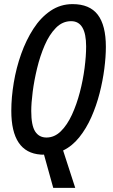

<svg xmlns="http://www.w3.org/2000/svg" viewBox="-20 -744 548 934"><path d="M194 8Q187 9 178 8Q35 -2 35 -205Q35 -270 47 -342Q59 -414 83 -481.5Q107 -549 142.5 -604Q178 -659 226 -691.5Q274 -724 333 -724Q416 -724 455.5 -672.5Q495 -621 495 -516Q495 -468 487.5 -409.5Q480 -351 464.5 -290.5Q449 -230 424.5 -174.5Q400 -119 365.5 -76Q331 -33 287 -12L346 170H239ZM206 -75Q245 -75 276 -105.5Q307 -136 330 -186Q353 -236 368.5 -295.5Q384 -355 391.5 -413.5Q399 -472 399 -518Q399 -641 326 -641Q284 -641 252 -608.5Q220 -576 197.5 -524Q175 -472 160.5 -412Q146 -352 139 -297Q132 -242 132 -204Q132 -134 151 -104.5Q170 -75 206 -75Z"/></svg>

Font: Noto Sans ExtraCondensed Medium
Style: Italic
Weight: 500
Width: 2
Italic angle: -12°
Designer: Monotype Design Team
Foundry: Monotype Imaging Inc.
Version: Version 2.013; ttfautohint (v1.8.4.7-5d5b)